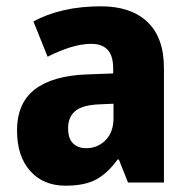

<svg xmlns="http://www.w3.org/2000/svg" viewBox="-20 -579 601 609"><path d="M300 -559Q395 -559 447.5 -509.5Q500 -460 500 -363V0H386L357 -73H353Q322 -30 285.5 -10Q249 10 188 10Q117 10 75.5 -37Q34 -84 34 -165Q34 -252 90.5 -295.5Q147 -339 256 -343L339 -346V-361Q339 -403 321 -421.5Q303 -440 270 -440Q239 -440 203.5 -429Q168 -418 131 -399L86 -511Q128 -534 182 -546.5Q236 -559 300 -559ZM295 -248Q242 -246 219 -227Q196 -208 196 -172Q196 -140 211.5 -124.5Q227 -109 253 -109Q290 -109 315 -134.5Q340 -160 340 -204V-250Z"/></svg>

Font: Noto Sans Hebrew SemiCondensed ExtraBold
Style: Regular
Weight: 800
Width: 4
Designer: Monotype Design Team
Foundry: Monotype Imaging Inc.
Version: Version 2.004; ttfautohint (v1.8.4.7-5d5b)